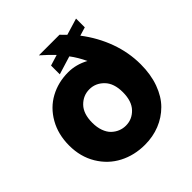

<svg xmlns="http://www.w3.org/2000/svg" viewBox="-199 -885 1037 1037"><g transform="rotate(-45 320.0 -366.5)"><path d="M304.2 -564Q363.8 -564 420.9 -533.2Q397.5 -582.5 369.1 -620.1L264.2 -587.9V-654.8L326.2 -673.8Q293 -708.5 256.8 -740.2H414.1Q418.9 -735.4 429 -725.1Q439 -714.8 443.8 -710L539.1 -738.8V-671.9L490.2 -657.2Q548.3 -581.5 580.1 -494.6Q611.8 -407.7 611.8 -316.9Q611.8 -239.3 589.1 -177Q566.4 -114.7 526.6 -75Q486.8 -35.2 434.3 -14.2Q381.8 6.8 320.8 6.8Q239.7 6.8 173.6 -27.6Q107.4 -62 67.6 -128.2Q27.8 -194.3 27.8 -279.8Q27.8 -365.2 65.2 -430.7Q102.5 -496.1 165 -530Q227.5 -564 304.2 -564ZM203.1 -278.8Q203.1 -243.7 213.1 -216.1Q223.1 -188.5 240.2 -172.1Q257.3 -155.8 277.8 -147.5Q298.3 -139.2 320.8 -139.2Q368.7 -139.2 402.8 -174.8Q437 -210.4 437 -278.8Q437 -346.7 402.1 -382.3Q367.2 -418 319.8 -418Q272 -418 237.5 -382.6Q203.1 -347.2 203.1 -278.8Z"/></g></svg>

Font: SVN-Poppins
Style: Bold
Weight: 700
Designer: Ninad Kale (Devanagari), Jonny Pinhorn (Latin)
Foundry: Indian Type Foundry
Version: Version 3.200;PS 1.000;hotconv 16.6.54;makeotf.lib2.5.65590